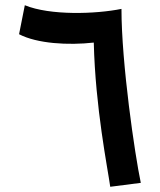

<svg xmlns="http://www.w3.org/2000/svg" viewBox="-20 -707 612 735"><path d="M402 8 519 -7C496 -116 445 -465 445 -673C347 -653 172 -647 75 -687L53 -576C122 -540 241 -533 339 -544C345 -294 392 -64 402 8Z"/></svg>

Font: Noto Sans Arabic SemBd
Style: Regular
Weight: 600
Designer: Monotype Design Team, Nadine Chahine, Nizar Qandah and Khaled Hosny
Foundry: Monotype Imaging Inc.
Version: Version 2.012